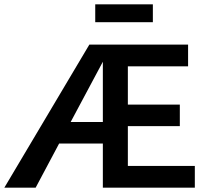

<svg xmlns="http://www.w3.org/2000/svg" viewBox="-20 -863 961 883"><path d="M683 -761H418V-843H683ZM876 -100V0H453V-203H252L144 0H0L391 -658H845V-558H568V-382H807V-283H568V-100ZM453 -302V-579L305 -302Z"/></svg>

Font: Ysabeau SC
Style: Bold
Weight: 700
Designer: Christian Thalmann (Catharsis Fonts)
Version: Version 0.003